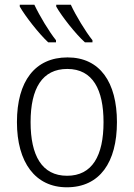

<svg xmlns="http://www.w3.org/2000/svg" viewBox="-20 -786 569 816"><path d="M281 -766H219V-758C242 -717 301 -642 341 -606H373V-615C344 -651 301 -722 281 -766ZM126 -766H64V-758C88 -716 146 -642 185 -606H218V-615C189 -651 148 -719 126 -766ZM477 -267C477 -436 405 -542 267 -542C129 -542 52 -441 52 -267C52 -96 130 10 264 10C404 10 477 -96 477 -267ZM110 -267C110 -411 160 -493 266 -493C375 -493 420 -404 420 -267C420 -124 372 -39 265 -39C158 -39 110 -125 110 -267Z"/></svg>

Font: Noto Sans SemiCondensed Light
Style: Regular
Weight: 300
Width: 4
Designer: Monotype Design Team
Foundry: Monotype Imaging Inc.
Version: Version 2.013